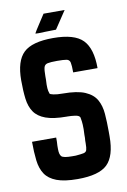

<svg xmlns="http://www.w3.org/2000/svg" viewBox="-86 -816 575 869"><g transform="rotate(-10 201.0 -382.0)"><path d="M140 -681Q125 -681 125 -682L133 -696L151 -724L177 -764H274L220 -683L172 -682ZM200 0Q139 0 103.5 -13.5Q68 -27 51 -52.5Q34 -78 29.5 -116Q25 -154 25 -202H136V-183L135 -165V-149Q135 -124 144 -115Q153 -106 192 -106H209Q234 -108 245.5 -110.5Q257 -113 260 -122.5Q263 -132 263 -154V-165L264 -178V-192L265 -218Q265 -225 264.5 -239Q264 -253 260 -273Q256 -282 237.5 -284.5Q219 -287 204 -287H200Q139 -287 103.5 -300Q68 -313 51 -338Q34 -363 29.5 -399.5Q25 -436 25 -484Q25 -573 64 -610.5Q103 -648 200 -648Q298 -648 336.5 -608.5Q375 -569 375 -479H263Q263 -511 260 -524.5Q257 -538 243.5 -540.5Q230 -543 200 -543Q170 -543 156.5 -540Q143 -537 139.5 -524.5Q136 -512 136 -484V-468L135 -445Q135 -440 135.5 -428.5Q136 -417 141 -403Q142 -400 157.5 -396.5Q173 -393 200 -393Q266 -393 302 -377.5Q338 -362 353.5 -334.5Q369 -307 372 -269.5Q375 -232 375 -187V-165Q375 -75 336.5 -37.5Q298 0 200 0Z"/></g></svg>

Font: New Amsterdam
Style: Regular
Weight: 400
Designer: Vladimir Nikolic
Foundry: Vladimir Nikolic
Version: Version 1.000; ttfautohint (v1.8.4.7-5d5b)